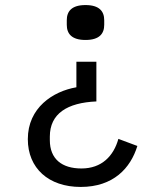

<svg xmlns="http://www.w3.org/2000/svg" viewBox="-20 -545 640 759"><path d="M299 194C428 194 496 120 523 32L448 4C429 72 382 121 302 121C225 121 177 84 177 9V-5C177 -96 246 -139 361 -144V-301H282V-200C189 -184 90 -119 90 5C90 120 172 194 299 194ZM318 -387C373 -387 392 -412 392 -447V-465C392 -500 373 -525 318 -525C263 -525 244 -500 244 -465V-447C244 -412 263 -387 318 -387Z"/></svg>

Font: IBM Mono
Style: Regular
Weight: 400
Monospace: yes
Designer: Mike Abbink, Paul van der Laan, Pieter van Rosmalen
Foundry: Bold Monday
Version: Version 2.3